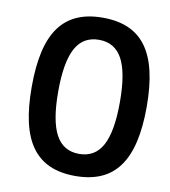

<svg xmlns="http://www.w3.org/2000/svg" viewBox="-80 -757 744 840"><g transform="rotate(10 292.0 -336.5)"><path d="M310.1 15.1Q244.1 15.1 196.3 -5.9Q148.4 -26.9 116.9 -70.1Q85.4 -113.3 70.3 -179.4Q55.2 -245.6 55.2 -335.9Q55.2 -426.8 70.3 -493.2Q85.4 -559.6 116.9 -602.8Q148.4 -646 196.3 -667Q244.1 -688 310.1 -688Q375.5 -688 423.8 -667Q472.2 -646 503.7 -602.8Q535.2 -559.6 550.5 -493.4Q565.9 -427.2 565.9 -336.9Q565.9 -246.6 550.5 -180.4Q535.2 -114.3 503.7 -70.8Q472.2 -27.3 423.8 -6.1Q375.5 15.1 310.1 15.1ZM446.8 -336.9Q446.8 -467.8 413.6 -528.8Q380.4 -589.8 310.1 -589.8Q239.3 -589.8 206.1 -528.1Q172.9 -466.3 172.9 -335.9Q172.9 -206.1 206.1 -144.5Q239.3 -83 310.1 -83Q380.4 -83 413.6 -144.8Q446.8 -206.5 446.8 -336.9Z"/></g></svg>

Font: Lorenzo Sans Medium
Style: Regular
Weight: 500
Foundry: Intel Corporation
Version: Version 1.00; ttfautohint (v1.5)